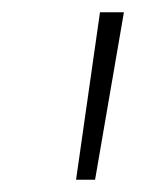

<svg xmlns="http://www.w3.org/2000/svg" viewBox="-20 -720 231 313"><path d="M104 -427 143 -700H182L135 -427Z"/></svg>

Font: Georama ExtraExtended ExtraLight
Style: Italic
Weight: 200
Width: 8
Italic angle: -9°
Designer: Jean-Baptiste Levee
Foundry: Production Type
Version: Version 1.000